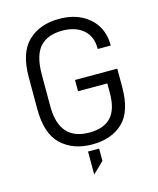

<svg xmlns="http://www.w3.org/2000/svg" viewBox="-126 -788 862 1045"><g transform="rotate(-15 304.5 -265.0)"><path d="M131.8 -55.7Q66.4 -118.2 66.4 -255.9V-434.6Q66.4 -573.2 131.8 -635.7Q198.2 -699.2 306.6 -699.2Q377.9 -699.2 430.7 -672.9Q483.4 -646.5 512.7 -599.6Q542 -552.7 542 -490.2V-486.3H468.8V-490.2Q468.8 -557.6 425.8 -594.7Q381.8 -632.8 307.6 -632.8Q224.6 -632.8 181.6 -585.9Q138.7 -538.1 138.7 -431.6V-252Q138.7 -58.6 308.6 -58.6Q388.7 -58.6 429.7 -101.6Q470.7 -144.5 470.7 -239.3V-292H305.7V-355.5H543.9V-252Q543.9 -114.3 480.5 -53.7Q416 7.8 306.6 7.8Q198.2 7.8 131.8 -55.7ZM273.4 39.1H335.9V108.4L273.4 168.9Z"/></g></svg>

Font: DINish
Style: Regular
Weight: 400
Designer: Bert Driehuis
Foundry: Playbeing
Version: Version 3.008; git-95204e4c-release